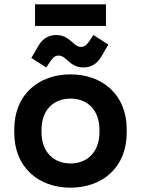

<svg xmlns="http://www.w3.org/2000/svg" viewBox="-20 -854 652 888"><path d="M306 14C454 14 566 -80 566 -240V-256C566 -416 454 -510 306 -510C158 -510 46 -416 46 -256V-240C46 -80 158 14 306 14ZM125 -586 194 -542 210 -566C220 -581 231 -597 251 -597C269 -597 282 -584 294 -573C315 -554 336 -542 365 -542C399 -542 428 -557 448 -591L481 -648L412 -692L396 -668C386 -653 375 -637 355 -637C337 -637 324 -650 312 -661C291 -680 270 -692 241 -692C207 -692 178 -677 158 -643ZM142 -734H470V-834H142ZM172 -243V-253C172 -346 228 -398 306 -398C384 -398 440 -346 440 -253V-243C440 -150 383 -98 306 -98C229 -98 172 -150 172 -243Z"/></svg>

Font: Meta Space
Style: Bold
Weight: 700
Designer: Meta Pool / Florian Karsten
Foundry: Meta Pool / Florian Karsten
Version: Version 2.000;Glyphs 3.1.1 (3137)